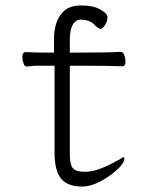

<svg xmlns="http://www.w3.org/2000/svg" viewBox="-20 -671 540 704"><path d="M215 -631Q236 -651 278.5 -651Q321 -651 347.5 -636.5Q374 -622 374 -607.5Q374 -593 365 -579Q356 -565 348 -565Q342 -566 330 -576Q312 -599 276 -599Q256 -599 245 -577Q237 -559 236 -533V-478H241Q383 -478 422 -481Q431 -481 435.5 -469.5Q440 -458 440 -446Q440 -428 429 -428Q409 -428 390 -429Q371 -430 241 -430H236V-108Q236 -68 247 -54.5Q258 -41 292 -41Q339 -41 413 -84H414Q430 -95 435 -95Q436 -93 436 -89Q436 -67 385 -29Q327 13 281 13Q227 13 203.5 -16.5Q180 -46 180 -110V-430H111Q91 -429 79 -427Q70 -427 67 -437Q62 -450 62 -461Q62 -480 75 -480Q105 -478 173 -478H178V-528Q178 -597 215 -631Z"/></svg>

Font: Moon Stars Kai HW Light
Style: Regular
Weight: 300
Designer: GuiWonder
Version: Version 1.101